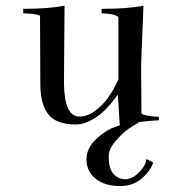

<svg xmlns="http://www.w3.org/2000/svg" viewBox="-20 -416 582 658"><path d="M276.4 130.9Q276.4 93.8 305.2 64.9Q334 36.1 363.3 23.4Q378.9 16.6 405.3 9.3Q431.6 2 446.3 2Q454.1 2 455.1 4.9Q440.4 11.7 419.9 25.9Q399.4 40 376 67.4Q352.5 94.7 352.5 120.1Q352.5 162.1 369.1 180.2Q385.7 198.2 409.2 198.2Q433.6 198.2 457 174.3Q480.5 150.4 481.4 128.9Q482.4 129.9 492.2 134.3Q502 138.7 504.9 141.6Q494.1 171.9 464.4 196.8Q434.6 221.7 391.6 221.7Q338.9 221.7 307.6 196.3Q276.4 170.9 276.4 130.9ZM59.6 -385.7Q145.5 -385.7 201.2 -396.5L199.2 -128.9Q201.2 -16.6 252 -16.6Q280.3 -16.6 306.6 -36.6Q333 -56.6 349.6 -80.1Q366.2 -103.5 376 -124L385.7 -143.6V-358.4Q367.2 -370.1 328.1 -370.1V-385.7Q419.9 -385.7 471.7 -396.5L463.9 -202.1Q463.9 -180.7 463.9 -153.3L464.8 -27.3Q476.6 -17.6 524.4 -15.6V-3.9Q450.2 0 390.6 14.6L383.8 -91.8L372.1 -76.2Q360.4 -60.5 341.8 -41Q323.2 -21.5 294.9 -5.4Q266.6 10.7 240.2 10.7Q172.9 10.7 145.5 -24.4Q118.2 -59.6 118.2 -127L117.2 -362.3Q101.6 -370.1 59.6 -370.1Z"/></svg>

Font: Bentham
Style: Regular
Weight: 400
Version: Version 002.002